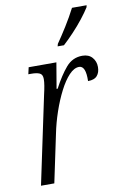

<svg xmlns="http://www.w3.org/2000/svg" viewBox="-87 -816 549 866"><g transform="rotate(-10 187.5 -383.0)"><path d="M114 -402Q119 -423 122 -441Q125 -459 125 -472Q125 -493 111.5 -499Q98 -505 75 -505H60L67 -536H194L174 -418H179Q209 -475 239 -510Q269 -545 314 -545Q343 -545 359 -527Q375 -509 375 -483Q375 -458 362 -443Q349 -428 320 -428Q322 -498 291 -498Q268 -498 245 -473.5Q222 -449 201 -408Q180 -367 163 -317.5Q146 -268 136 -218L90 0H29ZM212 -606 215 -617Q236 -647 261 -687Q286 -727 306 -766H373L371 -757Q358 -736 336 -708Q314 -680 288.5 -653Q263 -626 241 -606Z"/></g></svg>

Font: Noto Serif ExtraCondensed Light
Style: Italic
Weight: 300
Width: 2
Italic angle: -12°
Designer: Monotype Design Team
Foundry: Monotype Imaging Inc.
Version: Version 2.014; ttfautohint (v1.8.4.7-5d5b)